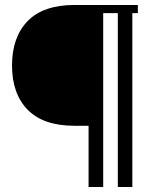

<svg xmlns="http://www.w3.org/2000/svg" viewBox="-20 -700 615 763"><path d="M275.9 -680.2H527.8V-647.9H505.9V43H448.2V-647.9H390.1V43H332V-200.2H275.9Q152.3 -200.2 90.1 -263.7Q27.8 -327.1 27.8 -439.9Q27.8 -552.7 90.1 -616.5Q152.3 -680.2 275.9 -680.2Z"/></svg>

Font: Margherita Light
Style: Regular
Weight: 300
Designer: James Puckett
Foundry: Dunwich Type Founders
Version: Version 1.008;hotconv 1.0.109;makeotfexe 2.5.65596